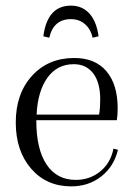

<svg xmlns="http://www.w3.org/2000/svg" viewBox="-20 -650 485 682"><path d="M232 -582Q170 -582 155 -516L134 -521Q148 -630 232 -630Q272 -630 297.5 -602Q323 -574 330 -521L309 -516Q302 -547 281.5 -564.5Q261 -582 232 -582ZM383 -122 399 -118Q385 -59 340 -23.5Q295 12 233 12Q145 12 90.5 -51Q36 -114 36 -215Q36 -317 93.5 -380.5Q151 -444 244 -444Q318 -444 358 -397Q398 -350 398 -265Q398 -241 395 -223H109V-221Q109 -120 145.5 -65.5Q182 -11 249 -11Q299 -11 336 -41Q373 -71 383 -122ZM242 -422Q183 -422 148.5 -374Q114 -326 110 -243H332Q336 -267 336 -297Q336 -357 311 -389.5Q286 -422 242 -422Z"/></svg>

Font: Arapey Thin
Style: Regular
Weight: 100
Designer: Eduardo Rodriguez Tunni
Foundry: Eduardo Rodriguez Tunni
Version: Version 4.000;hotconv 1.0.109;makeotfexe 2.5.65596